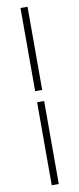

<svg xmlns="http://www.w3.org/2000/svg" viewBox="-117 -868 489 1182"><g transform="rotate(-10 127.0 -277.0)"><path d="M105 -311V-831H149V-311ZM105 277V-242H149V277Z"/></g></svg>

Font: Noto Sans Korean Light
Style: Regular
Weight: 300
Designer: Ryoko NISHIZUKA  (kana & ideographs); Paul D. Hunt (Latin, Greek & Cyrillic); Wenlong ZHANG  (bopomofo); Sandoll Communi
Foundry: Adobe Systems Incorporated
Version: Version 1.000;PS 1;hotconv 1.0.78;makeotf.lib2.5.61930